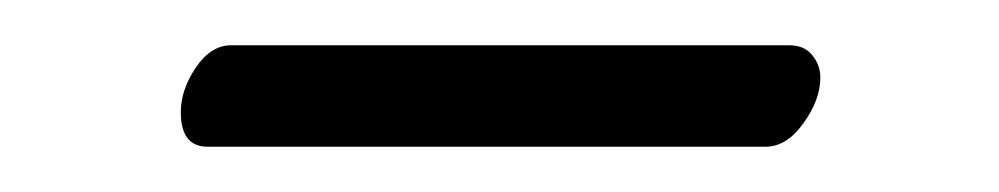

<svg xmlns="http://www.w3.org/2000/svg" viewBox="-20 -593 437 84"><path d="M314.9 -528.8H70.8Q59.1 -528.8 59.1 -543.9Q59.1 -553.7 65.7 -563.5Q72.3 -573.2 81.1 -573.2H325.2Q332 -573.2 335.4 -568.8Q338.9 -564.5 338.9 -559.1Q338.9 -549.3 331.5 -539.1Q324.2 -528.8 314.9 -528.8Z"/></svg>

Font: Linux Libertine G
Style: Regular
Weight: 400
Designer: Philipp H. Poll
Foundry: Philipp H. Poll
Version: Version 4.7.5